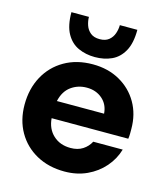

<svg xmlns="http://www.w3.org/2000/svg" viewBox="-109 -803 783 900"><g transform="rotate(15 282.0 -353.0)"><path d="M287 12Q210 12 151 -20.5Q92 -53 59 -110.5Q26 -168 26 -243Q26 -320 58.5 -380Q91 -440 150 -474Q209 -508 287 -508Q361 -508 418 -476Q475 -444 507 -388.5Q539 -333 539 -262Q539 -252 539 -239.5Q539 -227 537 -214H165Q169 -163 202 -132.5Q235 -102 286 -102Q321 -102 345 -117.5Q369 -133 382 -158H525Q511 -110 477.5 -71.5Q444 -33 395.5 -10.5Q347 12 287 12ZM288 -395Q245 -395 212 -371Q179 -347 168 -298H397Q394 -342 363.5 -368.5Q333 -395 288 -395ZM286 -543Q242 -543 205.5 -559.5Q169 -576 147.5 -614.5Q126 -653 126 -718H211Q211 -698 218 -677.5Q225 -657 241.5 -643.5Q258 -630 286 -630Q314 -630 330.5 -643.5Q347 -657 354 -677.5Q361 -698 361 -718H446Q446 -653 424.5 -614.5Q403 -576 367 -559.5Q331 -543 286 -543Z"/></g></svg>

Font: Host Grotesk Black
Style: Regular
Weight: 900
Designer: Doğukan Karapınar based on Poppins by Indian Type Foundry, Jonny Pinhorn
Foundry: Element Type
Version: Version 1.000; ttfautohint (v1.8.4.7-5d5b);gftools[0.9.33]